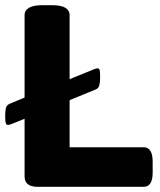

<svg xmlns="http://www.w3.org/2000/svg" viewBox="-20 -722 620 742"><path d="M126 0Q75 0 75 -40V-263L28 -244Q15 -239 11 -239Q4 -239 2 -247.5Q0 -256 0 -274Q0 -293 3 -305Q6 -317 20 -322L75 -345V-664Q75 -682 92 -692Q109 -702 146 -702H179Q216 -702 232.5 -692Q249 -682 249 -664V-416L340 -453Q352 -458 356 -458Q364 -458 365.5 -449.5Q367 -441 367 -423Q367 -405 364 -392.5Q361 -380 347 -375L249 -335V-153H535Q570 -153 570 -97V-55Q570 0 535 0Z"/></svg>

Font: Asap Expanded ExtraBold
Style: Regular
Weight: 800
Width: 7
Designer: Pablo Cosgaya
Foundry: Omnibus-Type
Version: Version 3.001; ttfautohint (v1.8.4.7-5d5b)